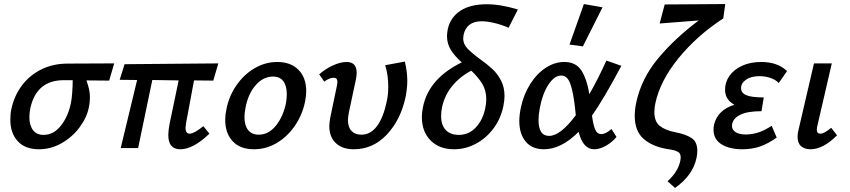

<svg xmlns="http://www.w3.org/2000/svg" viewBox="-20 -731 4196 948"><path d="M519 -333 407 -334Q415 -310 419.5 -291.5Q424 -273 424 -250Q424 -225 419 -202Q409 -151 373.5 -103Q338 -55 285 -24.5Q232 6 172 6Q104 6 67.5 -34Q31 -74 31 -140Q31 -170 36 -192Q49 -255 86 -306Q123 -357 181.5 -387Q240 -417 315 -417L544 -418ZM339 -335H294Q161 -335 130 -198Q125 -171 125 -153Q125 -112 143 -88.5Q161 -65 195 -65Q245 -65 281 -111Q317 -157 330 -222Q334 -239 336.5 -273.5Q339 -308 339 -335Z M899 -125Q896 -104 896 -100Q896 -71 917 -71Q938 -71 984 -108L1014 -71Q934 6 870 6Q811 6 811 -64Q811 -87 817 -118L862 -334L732 -336L662 0H576L657 -336L571 -337L595 -414L1058 -418L1033 -333L938 -334Z M1092 -139Q1092 -165 1098 -192Q1110 -255 1146.5 -308.5Q1183 -362 1236 -393.5Q1289 -425 1349 -425Q1416 -425 1454 -386Q1492 -347 1492 -281Q1492 -257 1486 -228Q1473 -165 1437 -111.5Q1401 -58 1348 -26Q1295 6 1234 6Q1166 6 1129 -33.5Q1092 -73 1092 -139ZM1392 -222Q1396 -243 1396 -266Q1396 -307 1379 -330Q1362 -353 1328 -353Q1280 -353 1242.5 -310.5Q1205 -268 1192 -198Q1187 -171 1187 -153Q1187 -112 1205 -89Q1223 -66 1257 -66Q1307 -66 1343 -111.5Q1379 -157 1392 -222Z M1606 -108Q1606 -125 1611 -152L1644 -310Q1646 -322 1646 -326Q1646 -347 1628 -347Q1606 -347 1581 -328L1556 -364Q1588 -392 1625 -408.5Q1662 -425 1691 -425Q1741 -425 1741 -372Q1741 -359 1738 -342L1703 -178Q1698 -153 1698 -138Q1698 -103 1715.5 -84.5Q1733 -66 1764 -66Q1810 -66 1841.5 -108.5Q1873 -151 1889 -228Q1897 -261 1897 -304Q1897 -361 1882 -409L1979 -427Q1991 -377 1991 -332Q1991 -297 1983 -254Q1959 -140 1890.5 -67Q1822 6 1727 6Q1670 6 1638 -24.5Q1606 -55 1606 -108Z M2269 -559Q2267 -547 2267 -542Q2267 -514 2287 -492.5Q2307 -471 2349 -440Q2388 -412 2412 -389.5Q2436 -367 2453.5 -334Q2471 -301 2471 -257Q2471 -234 2465 -205Q2452 -144 2416 -96Q2380 -48 2329 -21Q2278 6 2222 6Q2149 6 2106 -37.5Q2063 -81 2063 -152Q2063 -178 2069 -205Q2098 -344 2260 -423Q2225 -454 2206 -484.5Q2187 -515 2187 -554Q2187 -564 2191 -588Q2205 -647 2254 -678.5Q2303 -710 2383 -710Q2453 -710 2537 -684L2491 -594Q2457 -609 2421 -617.5Q2385 -626 2358 -626Q2321 -626 2298.5 -609Q2276 -592 2269 -559ZM2381 -240Q2381 -284 2361.5 -316.5Q2342 -349 2307 -382Q2251 -353 2212.5 -306Q2174 -259 2162 -198Q2158 -179 2158 -158Q2158 -113 2181 -89Q2204 -65 2245 -65Q2296 -65 2330.5 -103Q2365 -141 2376 -197Q2381 -222 2381 -240Z M2858 -502 2792 -511 2863 -711 2955 -695ZM2999 -94 3024 -55Q3004 -30 2973 -12Q2942 6 2914 6Q2858 6 2837 -80Q2751 6 2666 6Q2607 6 2575.5 -32Q2544 -70 2544 -134Q2544 -163 2552 -201Q2566 -266 2598.5 -317Q2631 -368 2675 -396.5Q2719 -425 2766 -425Q2824 -425 2851 -382.5Q2878 -340 2890 -266Q2935 -345 2974 -432L3048 -406Q2960 -241 2903 -160Q2909 -115 2918.5 -92Q2928 -69 2949 -69Q2971 -69 2999 -94ZM2823 -162 2819 -200Q2810 -279 2795.5 -318.5Q2781 -358 2751 -358Q2717 -358 2687.5 -312.5Q2658 -267 2645 -196Q2639 -165 2639 -138Q2639 -60 2691 -60Q2747 -60 2823 -162Z M3216 -222Q3211 -201 3211 -177Q3211 -131 3237.5 -109.5Q3264 -88 3315 -78Q3366 -68 3394.5 -49.5Q3423 -31 3423 14Q3423 32 3419 49Q3401 135 3313 197L3276 164Q3328 117 3339 63L3341 47Q3341 26 3327 18.5Q3313 11 3295 8Q3277 5 3270 4Q3198 -9 3156 -47Q3114 -85 3114 -159Q3114 -189 3121 -223Q3146 -342 3228.5 -441.5Q3311 -541 3430 -630L3237 -615L3262 -709L3561 -711L3551 -640Q3421 -555 3330.5 -444Q3240 -333 3216 -222Z M3866 -380 3825 -321Q3812 -336 3786 -345.5Q3760 -355 3730 -355Q3689 -355 3664 -338Q3639 -321 3639 -296Q3639 -272 3665 -261Q3691 -250 3751 -250L3740 -182Q3672 -182 3636.5 -165Q3601 -148 3595 -119Q3594 -116 3594 -110Q3594 -90 3612 -78.5Q3630 -67 3662 -67Q3727 -67 3790 -110L3815 -52Q3775 -23 3735 -8.5Q3695 6 3645 6Q3582 6 3542.5 -18.5Q3503 -43 3503 -91Q3503 -104 3506 -117Q3524 -188 3606 -214Q3560 -239 3560 -288Q3560 -326 3582 -357Q3604 -388 3644.5 -406.5Q3685 -425 3739 -425Q3819 -425 3866 -380Z M3918 -56Q3918 -71 3922 -87L3999 -418H4087L4016 -111Q4013 -99 4013 -91Q4013 -71 4031 -71Q4049 -71 4084 -100L4113 -63Q4044 6 3982 6Q3953 6 3935.5 -9Q3918 -24 3918 -56Z"/></svg>

Font: Ysabeau Infant Semibold
Style: Italic
Weight: 600
Italic angle: -12°
Designer: Christian Thalmann (Catharsis Fonts)
Version: Version 0.003